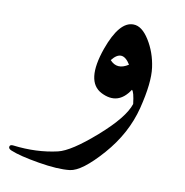

<svg xmlns="http://www.w3.org/2000/svg" viewBox="-147 -351 612 634"><g transform="rotate(10 159.0 -34.5)"><path d="M168.9 -194.3Q203.6 -291 251 -290Q279.3 -290 304.2 -250.2Q329.1 -210.4 335.9 -160.6Q342.8 -110.8 320.6 -22.5Q298.3 65.9 232.7 140.6Q167 215.3 127.2 220Q87.4 224.6 22 213.6Q-43.5 202.6 -73.7 189.9Q-84.5 185.5 -83 178.2Q-81.5 170.9 -70.3 172.4Q8.3 182.1 78.1 166Q120.6 156.2 200.4 86.2Q280.3 16.1 295.4 -31.2Q290.5 -72.3 283.2 -76.7Q245.6 -18.6 186.8 -48.3Q127.9 -78.1 168.9 -194.3ZM259.3 -156.7Q230.5 -203.6 197.3 -161.1Q222.7 -132.8 259.3 -156.7Z"/></g></svg>

Font: Amiri Quran
Style: Regular
Weight: 400
Designer: Khaled Hosny
Version: Version 000.105